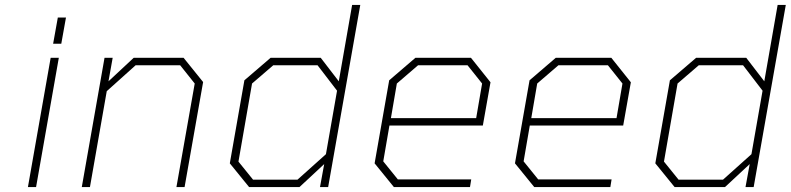

<svg xmlns="http://www.w3.org/2000/svg" viewBox="-20 -757 3200 777"><path d="M195 -580 214 -686H247L228 -580ZM93 0 185 -523H218L126 0Z M311 0 403 -523H436L419 -428L521 -523H723L802 -425L727 0H694L768 -419L709 -493H529L412 -388L344 0Z M988 0 910 -96 969 -432 1075 -523H1278L1351 -428L1405 -737H1438L1308 0H1275L1292 -93L1192 0ZM1184 -30 1299 -133 1344 -390 1265 -493H1086L1000 -419L945 -103L1004 -30Z M1574 0 1496 -96 1555 -432 1661 -523H1886L1965 -424L1934 -249H1556L1531 -104L1590 -31H1887L1882 0ZM1562 -279H1907L1931 -419L1872 -493H1672L1586 -419Z M2142 0 2064 -96 2123 -432 2229 -523H2454L2533 -424L2502 -249H2124L2099 -104L2158 -31H2455L2450 0ZM2130 -279H2475L2499 -419L2440 -493H2240L2154 -419Z M2710 0 2632 -96 2691 -432 2797 -523H3000L3073 -428L3127 -737H3160L3030 0H2997L3014 -93L2914 0ZM2906 -30 3021 -133 3066 -390 2987 -493H2808L2722 -419L2667 -103L2726 -30Z"/></svg>

Font: Tomorrow ExtraLight
Style: Italic
Weight: 275
Italic angle: -10°
Designer: Tony de Marco, Monica Rizzolli
Foundry: Just in Type
Version: Version 2.002